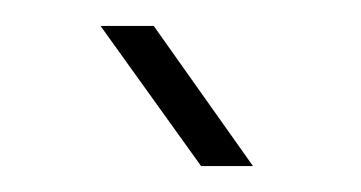

<svg xmlns="http://www.w3.org/2000/svg" viewBox="-20 -768 278 148"><path d="M135 -640 57.5 -748H98.5L175 -640Z"/></svg>

Font: Big Shoulders Text Thin ExtraLight
Style: Regular
Weight: 250
Version: Version 2.002